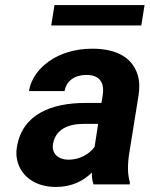

<svg xmlns="http://www.w3.org/2000/svg" viewBox="-20 -731 593 761"><path d="M47 -148C43 -125 45 -104 51 -85C69 -30 121 10 202 10C264 10 311 -14 344 -47C344 -28 346 -13 351 0H494L495 -8C485 -41 485 -79 493 -128L529 -352C534 -383 533 -410 526 -433C506 -501 444 -538 346 -538C277 -538 218 -519 174 -488C138 -462 103 -423 95 -370H236C243 -412 278 -434 322 -434C375 -434 395 -404 387 -353L382 -323H319C185 -323 68 -279 47 -148ZM183 -630H540L553 -711H196ZM190 -159C199 -218 250 -240 311 -240H369L355 -149C334 -120 296 -98 251 -98C212 -98 184 -122 190 -159Z"/></svg>

Font: Asimov Pro
Style: BdObl
Weight: 700
Designer: Google
Version: Version 2.000980; 2014